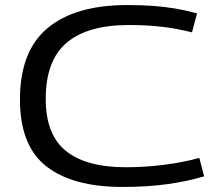

<svg xmlns="http://www.w3.org/2000/svg" viewBox="-20 -730 870 760"><path d="M59 -336Q59 -528 168.5 -619Q278 -710 484 -710Q542 -710 588 -706.5Q634 -703 675 -696Q716 -689 760 -677L740 -602Q676 -618 617 -624.5Q558 -631 490 -631Q327 -631 244 -561Q161 -491 161 -338Q161 -197 241 -132.5Q321 -68 478 -68Q553 -68 628.5 -77.5Q704 -87 769 -105L788 -32Q721 -12 642 -1Q563 10 465 10Q268 10 163.5 -71.5Q59 -153 59 -336Z"/></svg>

Font: Georama Extended
Style: Regular
Weight: 400
Width: 7
Designer: Jean-Baptiste Levee
Foundry: Production Type
Version: Version 1.000